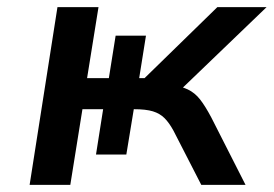

<svg xmlns="http://www.w3.org/2000/svg" viewBox="-20 -518 767 538"><path d="M63 0 141 -498H256L224 -299H285L304 -418H389L370 -299H385L589 -498H727L470 -251L452 -281Q486 -277 506 -267.5Q526 -258 540.5 -239.5Q555 -221 572 -189L668 0H544L466 -152Q454 -174 441 -187Q428 -200 408.5 -206Q389 -212 355 -212H339L359 -237L334 -85H249L269 -212H211L177 0Z"/></svg>

Font: Nunito Sans 7pt SemiExpanded SemiBold
Style: Italic
Weight: 600
Width: 6
Italic angle: -9°
Designer: Vernon Adams
Foundry: Vernon Adams
Version: Version 3.101;gftools[0.9.27]